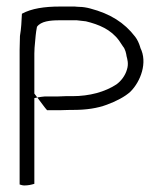

<svg xmlns="http://www.w3.org/2000/svg" viewBox="-20 -610 497 587"><path d="M40 -46C43 -45 49 -43 54 -43C66 -43 75 -45 85 -48V-324L94 -312L85 -310V-446C85 -459 86 -469 87 -479L89 -501C90 -509 91 -519 93 -528C105 -545 133 -548 162 -548H215L241 -545H242C283 -535 319 -520 344 -486L356 -468C363 -460 366 -446 367 -438C369 -430 374 -415 368 -397C363 -379 350 -362 336 -352C301 -329 254 -316 201 -316H180C172 -316 163 -315 154 -315H116C112 -315 100 -313 94 -312L112 -288C116 -282 120 -278 124 -273H162C172 -273 184 -274 197 -274H206C243 -274 278 -279 307 -290C334 -300 362 -314 379 -330C410 -361 432 -419 409 -464V-465C405 -478 400 -489 393 -498C360 -541 317 -568 256 -584C245 -587 233 -589 222 -589C215 -589 212 -590 209 -590H163C116 -590 76 -584 47 -568C46 -546 45 -523 41 -500C41 -486 40 -472 40 -458Z"/></svg>

Font: SolarCharger
Style: 150
Weight: 100
Designer: Mew Too
Foundry: Cannot Into Space Fonts/KineticPlasma Fonts
Version: Version 1.100